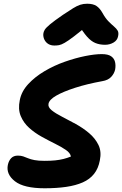

<svg xmlns="http://www.w3.org/2000/svg" viewBox="-20 -1000 655 1029"><path d="M219 9Q108 9 60 -28.5Q12 -66 22 -116Q27 -139 40 -152.5Q53 -166 76 -166Q92 -166 104 -162Q116 -158 130 -152Q144 -146 165 -142Q186 -138 219 -138Q252 -138 276 -140.5Q300 -143 320 -148Q340 -153 360 -161Q357 -180 333 -196.5Q309 -213 274.5 -230Q240 -247 203 -267.5Q166 -288 136 -315Q106 -342 91 -378.5Q76 -415 86 -463Q95 -510 131 -549Q167 -588 218.5 -618.5Q270 -649 327 -669Q384 -689 436 -699.5Q488 -710 525 -710Q559 -710 575.5 -698.5Q592 -687 596.5 -668Q601 -649 597 -627Q592 -605 575.5 -587.5Q559 -570 528 -565Q446 -550 382.5 -529.5Q319 -509 281.5 -487.5Q244 -466 240 -444Q236 -426 257 -409Q278 -392 312.5 -374.5Q347 -357 386 -335.5Q425 -314 457.5 -286.5Q490 -259 507.5 -223.5Q525 -188 515 -140Q507 -97 484 -68Q461 -39 423.5 -22.5Q386 -6 335 1.5Q284 9 219 9ZM272 -756Q253 -756 239.5 -764Q226 -772 218.5 -786.5Q211 -801 212 -818Q213 -829 219.5 -840Q226 -851 248 -869.5Q270 -888 318 -921Q351 -943 372 -956Q393 -969 410 -974.5Q427 -980 447 -980Q479 -980 497 -968Q515 -956 529 -931Q545 -902 561.5 -885.5Q578 -869 591 -858Q604 -847 610.5 -836Q617 -825 613 -806Q609 -784 588.5 -772Q568 -760 543 -760Q514 -760 491 -769.5Q468 -779 446 -804Q424 -829 398 -873L459 -872Q408 -829 376.5 -805Q345 -781 326.5 -770.5Q308 -760 296 -758Q284 -756 272 -756Z"/></svg>

Font: Shantell Sans
Style: Bold Italic
Weight: 700
Italic angle: -11°
Designer: Stephen Nixon, Anya Danilova, Shantell Martin
Foundry: Arrow Type
Version: Version 1.011;[c5ecc13dd]